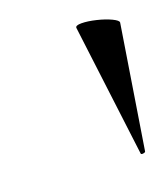

<svg xmlns="http://www.w3.org/2000/svg" viewBox="-55 -779 308 352"><g transform="rotate(-15 99.0 -602.5)"><path d="M172 -475 118 -727Q117 -732 129 -733Q141 -734 157.5 -731.5Q174 -729 186 -724.5Q198 -720 198 -716L181 -476Q181 -474 176.5 -473Q172 -472 172 -475Z"/></g></svg>

Font: Cormorant Infant Light SemiBold
Style: Italic
Weight: 600
Italic angle: -10°
Version: Version 4.001